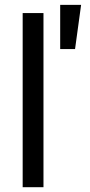

<svg xmlns="http://www.w3.org/2000/svg" viewBox="-20 -782 374 802"><path d="M161.6 -727.5V0H74.7V-727.5ZM231.4 -577.1V-761.7H318.8L293.5 -577.1Z"/></svg>

Font: Inter 17pt
Style: Regular
Weight: 400
Version: Version 4.001;git-66647c0bb